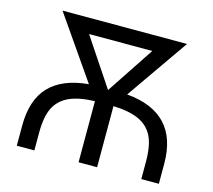

<svg xmlns="http://www.w3.org/2000/svg" viewBox="-99 -808 1028 928"><g transform="rotate(15 414.5 -344.0)"><path d="M510.3 -377.4Q770 -354.5 770 -100.1V0H682.1V-87.9Q682.1 -168 659.9 -213.1Q637.7 -258.3 589.4 -280.8Q541 -303.2 460.9 -305.7V0H368.2V-305.7Q287.6 -303.2 239.5 -280.8Q191.4 -258.3 169.2 -213.6Q147 -168.9 147 -87.9V0H59.1V-100.1Q59.1 -229.5 124 -297.6Q189 -365.7 318.8 -377.4L103.5 -688H726.6ZM415.5 -374 573.2 -611.8H256.8Z"/></g></svg>

Font: Liberation Sans
Style: Regular
Weight: 400
Designer: Steve Matteson
Foundry: Ascender Corporation
Version: Version 2.00.1